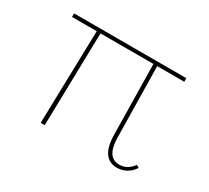

<svg xmlns="http://www.w3.org/2000/svg" viewBox="-91 -552 764 701"><g transform="rotate(30 291.0 -202.0)"><path d="M530 -36Q518 -17 499.5 -7Q481 3 460 3Q428 3 410.5 -21Q393 -45 392 -94L387 -392H164L155 0H138L148 -392H44V-407H517V-392H403L408 -95Q409 -11 462 -11Q497 -11 519 -43Z"/></g></svg>

Font: Ysabeau Infant Thin
Style: Regular
Weight: 200
Designer: Christian Thalmann (Catharsis Fonts)
Version: Version 0.003